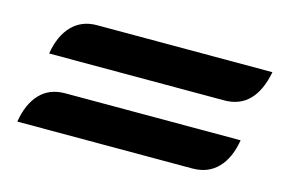

<svg xmlns="http://www.w3.org/2000/svg" viewBox="-52 -541 738 498"><g transform="rotate(15 317.0 -291.5)"><path d="M156 -439H627Q607 -336 525 -336H55Q63 -385 89 -412Q115 -439 156 -439ZM122 -247H593Q585 -198 559 -171Q533 -144 491 -144H21Q29 -193 54.5 -220Q80 -247 122 -247Z"/></g></svg>

Font: K2D SemiBold
Style: Italic
Weight: 600
Italic angle: -10°
Designer: Katatrad Aksorn Co.,Ltd.
Foundry: Cadson Demak Co.,Ltd.
Version: Version 1.000; ttfautohint (v1.6)